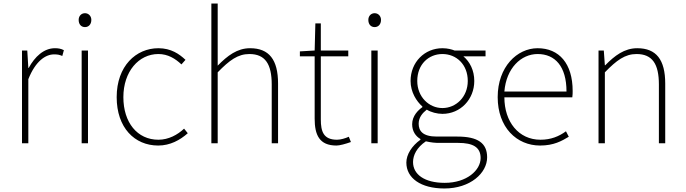

<svg xmlns="http://www.w3.org/2000/svg" viewBox="-20 -814 3896 1091"><path d="M105 0H141V-364C182 -468 240 -505 287 -505C308 -505 317 -503 334 -496L343 -529C325 -538 310 -540 292 -540C229 -540 178 -492 143 -428H141L135 -527H105Z M444 0H480V-527H444ZM463 -660C483 -660 499 -675 499 -701C499 -723 483 -739 463 -739C442 -739 427 -723 427 -701C427 -675 442 -660 463 -660Z M879 13C947 13 1003 -18 1047 -57L1026 -83C989 -48 938 -20 880 -20C760 -20 681 -118 681 -262C681 -407 768 -507 880 -507C934 -507 976 -481 1011 -448L1034 -474C999 -507 952 -540 880 -540C753 -540 643 -439 643 -262C643 -88 745 13 879 13Z M1181 0H1217V-403C1284 -472 1332 -507 1397 -507C1487 -507 1524 -450 1524 -334V0H1560V-339C1560 -475 1509 -540 1401 -540C1328 -540 1273 -498 1217 -441V-560V-794H1181Z M1892 13C1910 13 1943 4 1974 -7L1962 -37C1943 -28 1915 -20 1895 -20C1818 -20 1803 -67 1803 -135V-494H1959V-527H1803V-681H1772L1768 -527L1684 -522V-494H1768V-140C1768 -48 1794 13 1892 13Z M2090 0H2126V-527H2090ZM2109 -660C2129 -660 2145 -675 2145 -701C2145 -723 2129 -739 2109 -739C2088 -739 2073 -723 2073 -701C2073 -675 2088 -660 2109 -660Z M2505 257C2653 257 2748 169 2748 80C2748 -1 2695 -38 2579 -38H2462C2381 -38 2359 -71 2359 -111C2359 -147 2381 -172 2405 -191C2429 -176 2464 -167 2494 -167C2596 -167 2675 -249 2675 -354C2675 -414 2650 -463 2613 -494H2739V-527H2563C2548 -533 2524 -540 2494 -540C2393 -540 2313 -461 2313 -354C2313 -290 2347 -238 2380 -209V-205C2357 -189 2322 -156 2322 -108C2322 -68 2342 -40 2369 -24V-20C2320 15 2289 64 2289 110C2289 198 2371 257 2505 257ZM2494 -200C2418 -200 2351 -263 2351 -354C2351 -449 2416 -507 2494 -507C2573 -507 2638 -448 2638 -354C2638 -263 2571 -200 2494 -200ZM2507 225C2392 225 2327 177 2327 107C2327 68 2348 24 2400 -11C2429 -4 2457 -2 2464 -2H2584C2667 -2 2711 22 2711 84C2711 153 2633 225 2507 225Z M3049 13C3127 13 3172 -13 3212 -37L3196 -68C3156 -39 3111 -20 3051 -20C2927 -20 2846 -122 2846 -261H3232C3234 -275 3234 -286 3234 -297C3234 -453 3157 -540 3035 -540C2918 -540 2808 -434 2808 -262C2808 -90 2916 13 3049 13ZM2846 -294C2857 -427 2941 -507 3035 -507C3134 -507 3199 -437 3199 -294Z M3381 0H3417V-403C3484 -472 3532 -507 3597 -507C3687 -507 3724 -450 3724 -334V0H3760V-339C3760 -475 3709 -540 3601 -540C3528 -540 3473 -498 3419 -443H3417L3411 -527H3381Z"/></svg>

Font: Harano Aji Gothic TW ExtraLight
Style: Regular
Weight: 250
Foundry: Masamichi Hosoda
Version: HaranoAjiGothicTW-ExtraLight version 20230610;ttx 4.39.4